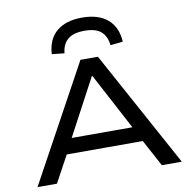

<svg xmlns="http://www.w3.org/2000/svg" viewBox="-99 -1050 1145 1148"><g transform="rotate(-10 474.0 -476.0)"><path d="M36 0 421 -705H527L912 0H791L684 -199L741 -162H205L262 -199L154 0ZM471 -597 276 -231 241 -254H705L669 -231L475 -597ZM334 -760 258 -768Q263 -858 319 -905Q375 -952 473 -952Q573 -952 628.5 -904.5Q684 -857 689 -768L613 -760Q608 -813 576 -842.5Q544 -872 474 -872Q407 -872 373 -843.5Q339 -815 334 -760Z"/></g></svg>

Font: Nunito Sans 7pt Expanded Medium
Style: Regular
Weight: 500
Width: 7
Designer: Vernon Adams
Foundry: Vernon Adams
Version: Version 3.101;gftools[0.9.27]